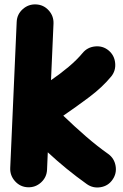

<svg xmlns="http://www.w3.org/2000/svg" viewBox="-20 -768 557 871"><path d="M490.2 47.4Q470.7 75.7 436 81.3Q401.4 86.9 373.5 66.9Q280.8 1 196.8 -77.1L193.4 2Q191.9 36.1 166.3 59.6Q140.6 83 106 81.5Q71.8 80.1 48.3 54.2Q24.9 28.3 26.4 -5.9L55.7 -668.5Q57.1 -703.1 83 -726.3Q108.9 -749.5 143.1 -748Q177.7 -746.6 200.9 -720.9Q224.1 -695.3 222.7 -660.6L211.4 -404.3Q252.9 -432.6 290.5 -464.1Q328.1 -495.6 354.5 -527.3Q376 -553.7 411.1 -557.4Q446.3 -561 472.7 -539.1Q499 -517.1 502.4 -482.2Q505.9 -447.3 484.4 -420.9Q444.3 -372.1 384 -326.9Q323.7 -281.7 267.1 -243.2Q317.9 -194.3 369.6 -149.4Q421.4 -104.5 470.7 -69.8Q498.5 -49.8 504.4 -15.4Q510.3 19 490.2 47.4Z"/></svg>

Font: Mikhak Black
Style: Regular
Weight: 900
Designer: Amin Abedi
Version: Version 3.3